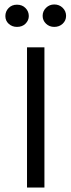

<svg xmlns="http://www.w3.org/2000/svg" viewBox="-20 -840 320 860"><path d="M179 0H101V-628H179ZM223 -719.5Q201 -719.5 186 -734Q171 -748.5 171 -769Q171 -790 186.2 -805Q201.5 -820 223 -820Q245.5 -820 260.8 -805Q276 -790 276 -769Q276 -748 260.8 -733.8Q245.5 -719.5 223 -719.5ZM56 -719.5Q34.5 -719.5 19.2 -733.2Q4 -747 4 -768Q4 -789 18.5 -804Q33 -819 56 -819Q79.5 -819 94.2 -804Q109 -789 109 -768Q109 -749 94.5 -734.2Q80 -719.5 56 -719.5Z"/></svg>

Font: Betina Sans
Style: Regular
Weight: 400
Designer: Jonathan Pinhorn (font) & Cristiano Sobral (main changes)
Version: Version 2.001;April 28, 2021;FontCreator 13.0.0.2655 32-bit;